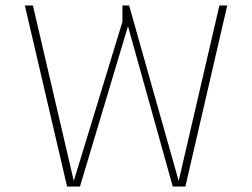

<svg xmlns="http://www.w3.org/2000/svg" viewBox="-20 -678 917 698"><path d="M270.7 0 445.3 -582.7 608 0H654L806.1 -658.1H777.6L629.6 -20.2L449.4 -658.1H425.1V-598.8L248.2 -20.2L99.7 -658.1H70.3L223.8 0Z"/></svg>

Font: Arad-FD-VF Thin
Style: Regular
Weight: 100
Designer: Mohammad Darvishi
Version: Version 1.010;September 21, 2024;FontCreator 15.0.0.2992 64-